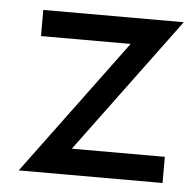

<svg xmlns="http://www.w3.org/2000/svg" viewBox="-40 -486 520 512"><g transform="rotate(5 220.5 -230.0)"><path d="M296 -376 28 -14H413V-84H164L432 -446H56V-376Z"/></g></svg>

Font: SpinnyJost Regular
Style: Regular
Weight: 400
Version: Version 3.710